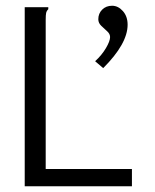

<svg xmlns="http://www.w3.org/2000/svg" viewBox="-20 -648 540 668"><path d="M339 -411 311 -435Q334 -456 348.5 -480.5Q363 -505 363 -519Q363 -530 353 -539Q343 -548 332.5 -558Q322 -568 322 -581Q322 -601 335.5 -614.5Q349 -628 370 -628Q391 -628 407.5 -609.5Q424 -591 424 -562Q424 -496 339 -411ZM66 -623H148V-616Q142 -610 140.5 -603Q139 -596 139 -579V-60H439V0H66Z"/></svg>

Font: Ligconsolata
Style: Regular
Weight: 400
Monospace: yes
Designer: Raph Levien, Cyreal, Brenton Simpson
Foundry: Raph Levien, Cyreal, Google
Version: Version 3.001; ttfautohint (v1.8.2.53-6de2)